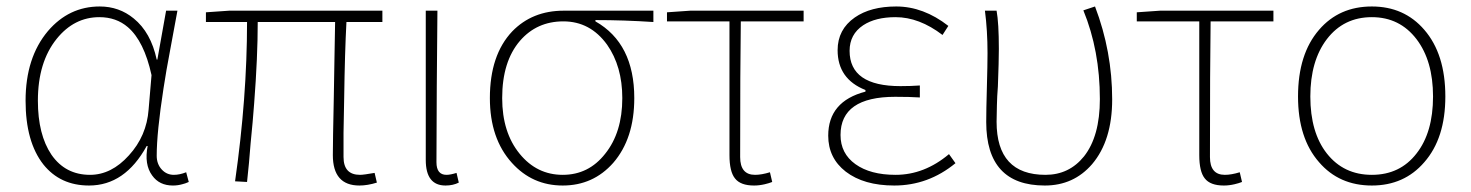

<svg xmlns="http://www.w3.org/2000/svg" viewBox="-20 -560 4543 593"><path d="M114 -52Q59 -122 59 -249Q59 -382 128 -464Q193 -540 288 -540Q348 -540 393 -503Q446 -460 464 -376H466L493 -527H528Q514 -453 506 -408Q493 -340 485 -287Q464 -151 464 -79Q464 -53 480 -36Q495 -20 517 -20Q535 -20 555 -28L563 2Q552 7 543 9Q529 13 514 13Q472 13 450 -18Q425 -52 436 -109H433Q366 13 255 13Q166 13 114 -52ZM378 -80Q433 -140 439 -222L448 -328Q425 -433 375 -476Q339 -507 287 -507Q209 -507 155 -440Q97 -368 97 -249Q97 -144 139 -82Q182 -20 258 -20Q324 -20 378 -80Z M1008 -81Q1008 -122 1011 -262L1012 -321L1013 -380Q1014 -448 1015 -492H776Q776 -384 765 -241Q761 -186 754 -117L749 -57L743 2L706 0Q743 -259 743 -492H616V-522L688 -527H1161V-492H1050Q1045 -399 1043 -257Q1042 -204 1041 -150V-75Q1041 -20 1092 -20Q1103 -20 1137 -26L1144 4Q1115 13 1090 13Q1008 13 1008 -81Z M1295 -66V-527H1331L1330 -409L1329 -293Q1328 -153 1328 -59Q1328 -20 1359 -20Q1371 -20 1390 -26L1397 4Q1379 13 1356 13Q1295 13 1295 -66Z M1561 -57Q1493 -132 1493 -257Q1493 -390 1562 -463Q1624 -527 1721 -527H1998V-492Q1907 -498 1819 -498V-494Q1939 -426 1939 -257Q1939 -132 1874 -57Q1812 13 1718 13Q1624 13 1561 -57ZM1849 -85Q1902 -151 1902 -257Q1902 -355 1855 -422Q1803 -494 1720 -494Q1638 -494 1586 -434Q1531 -370 1531 -257Q1531 -151 1585 -85Q1638 -20 1718 -20Q1798 -20 1849 -85Z M2250 -9Q2233 -30 2233 -81V-494H2040V-522L2112 -527H2462V-494H2268Q2266 -353 2266 -75Q2266 -20 2312 -20Q2332 -20 2358 -28L2365 2Q2355 6 2342 9Q2325 13 2309 13Q2267 13 2250 -9Z M2592 -30Q2538 -72 2538 -141Q2538 -247 2653 -277V-282Q2567 -316 2567 -405Q2567 -469 2620 -506Q2669 -540 2748 -540Q2832 -540 2909 -480L2891 -452Q2819 -507 2746 -507Q2684 -507 2646 -482Q2604 -454 2604 -403Q2604 -294 2761 -294Q2794 -294 2821 -296V-259Q2790 -261 2745 -261Q2576 -261 2576 -143Q2576 -86 2622 -53Q2668 -20 2746 -20Q2835 -20 2911 -84L2931 -56Q2847 13 2742 13Q2648 13 2592 -30Z M3026 -183Q3026 -219 3028 -290Q3030 -361 3030 -396Q3030 -466 3022 -527H3058Q3065 -489 3065 -409Q3065 -372 3062 -293L3060 -263L3059 -235Q3058 -204 3058 -184Q3058 -20 3209 -20Q3282 -20 3328 -77Q3377 -139 3377 -254Q3377 -404 3326 -528L3362 -540Q3415 -401 3415 -253Q3415 -126 3353 -53Q3296 13 3207 13Q3026 13 3026 -183Z M3701 -9Q3684 -30 3684 -81V-494H3491V-522L3563 -527H3913V-494H3719Q3717 -353 3717 -75Q3717 -20 3763 -20Q3783 -20 3809 -28L3816 2Q3806 6 3793 9Q3776 13 3760 13Q3718 13 3701 -9Z M4054 -59Q3989 -133 3989 -262Q3989 -393 4054 -468Q4116 -540 4217 -540Q4317 -540 4379 -468Q4444 -393 4444 -262Q4444 -133 4379 -59Q4317 13 4217 13Q4116 13 4054 -59ZM4355 -86Q4406 -151 4406 -262Q4406 -372 4355 -439Q4303 -507 4217 -507Q4130 -507 4078 -439Q4027 -372 4027 -262Q4027 -151 4078 -86Q4130 -20 4217 -20Q4304 -20 4355 -86Z"/></svg>

Font: Noto Sans CJK TC Thin
Style: Regular
Weight: 250
Designer: Ryoko NISHIZUKA ???? (kana & ideographs); Paul D. Hunt (Latin, Greek & Cyrillic); Wenlong ZHANG ??? (bopomofo); Sandoll 
Foundry: Adobe Systems Incorporated
Version: Version 1.004 January 19, 2016